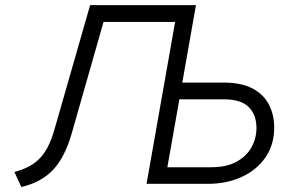

<svg xmlns="http://www.w3.org/2000/svg" viewBox="-20 -720 1112 752"><path d="M63.5 12.5 36.5 -46.5Q102 -63.5 137.2 -101.2Q172.5 -139 193 -212L333 -700H747L624 0H554L666 -634H385.5L260 -194.5Q233.5 -103 187.2 -54.2Q141 -5.5 63.5 12.5ZM554 0 677.5 -700H747.5L694 -396.5H856.5Q925.5 -396.5 969 -373.5Q1012.5 -350.5 1033.2 -310.5Q1054 -270.5 1054 -220.5Q1054 -153.5 1020 -104Q986 -54.5 927.2 -27.2Q868.5 0 794.5 0ZM635.5 -65H807.5Q867.5 -65 906.8 -86.8Q946 -108.5 965.2 -143.5Q984.5 -178.5 984.5 -218.5Q984.5 -269.5 954.8 -300.2Q925 -331 856 -331H682.5Z"/></svg>

Font: Overpass Light
Style: Italic
Weight: 300
Italic angle: -10°
Designer: Delve Withrington, Dave Bailey, Thomas Jockin
Foundry: Delve Fonts LLC
Version: Version 4.000; ttfautohint (v1.8.3)